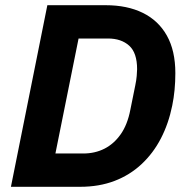

<svg xmlns="http://www.w3.org/2000/svg" viewBox="-20 -718 722 738"><path d="M22 0 162 -698H386Q469 -698 529 -668.5Q589 -639 621.5 -581Q654 -523 654 -437Q654 -404 651 -372.5Q648 -341 642 -312Q628 -243 598.5 -186Q569 -129 524 -87Q479 -45 420 -22.5Q361 0 288 0ZM193 -128H300Q345 -128 381.5 -146.5Q418 -165 444 -202Q470 -239 481 -296L500 -390Q504 -409 505.5 -426Q507 -443 507 -452Q507 -515 476.5 -542.5Q446 -570 395 -570H282Z"/></svg>

Font: IBM Plex Sans Var
Style: Italic
Weight: 400
Italic angle: -11.31°
Designer: Mike Abbink, Paul van der Laan, Pieter van Rosmalen
Foundry: Bold Monday
Version: Version 1.001